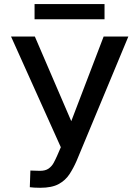

<svg xmlns="http://www.w3.org/2000/svg" viewBox="-20 -886 665 916"><path d="M146.3 -711.6 320 -307.9 474.4 -711.6H592.3L345.2 -117.9Q330.3 -83.8 311.3 -54.7Q292.3 -25.6 259.8 -7.8Q227.3 9.9 171.9 9.9Q160.2 9.9 143.8 9.1Q127.5 8.2 122.2 7.1L125 -72.4Q130.3 -72.4 146.7 -71.7Q163 -71 170.5 -71Q196.7 -71 211.8 -81.7Q226.9 -92.3 236 -109Q245 -125.7 252.8 -143.5L270.2 -183.6L32.7 -711.6ZM478.7 -866.5V-794H144.9V-866.5Z"/></svg>

Font: Interface
Style: Regular
Weight: 400
Designer: Rasmus Andersson
Foundry: rsms
Version: Version 1.8